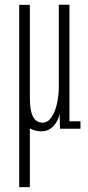

<svg xmlns="http://www.w3.org/2000/svg" viewBox="-20 -543 370 810"><path d="M153.5 11Q130 11 108.8 0.2Q87.5 -10.5 74.2 -40.5Q61 -70.5 61 -128V-522.5H106V-132Q106 -88 113.5 -65Q121 -42 133.2 -33.8Q145.5 -25.5 159 -25.5Q181.5 -25.5 197 -48Q212.5 -70.5 220.2 -105Q228 -139.5 228 -176.5V-523H273V-31.5H319.5V0H233L231.5 -65Q229.5 -49.5 220.5 -32Q211.5 -14.5 195 -1.8Q178.5 11 153.5 11ZM61 -225H106V246.5H61Z"/></svg>

Font: Imbue Thin 10pt ExtraLight
Style: Regular
Weight: 250
Version: Version 1.102